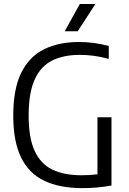

<svg xmlns="http://www.w3.org/2000/svg" viewBox="-20 -966 664 992"><path d="M406 6Q288.5 6 209 -31.8Q129.5 -69.5 89 -152.2Q48.5 -235 48.5 -369Q48.5 -506 89.5 -589.5Q130.5 -673 206.8 -711Q283 -749 388 -749Q466.5 -749 542 -728.5V-661.5Q501 -673 464.5 -677.8Q428 -682.5 392 -682.5Q308.5 -682.5 249.5 -653.2Q190.5 -624 159.2 -555.2Q128 -486.5 128 -368.5Q128 -255 158.5 -187.5Q189 -120 249.8 -90.2Q310.5 -60.5 401 -60.5Q445.5 -60.5 483.5 -65.5V-360H556V-7.5Q513.5 0 477.8 3Q442 6 406 6ZM314.5 -804.5 392.5 -945.5H473L381.5 -804.5Z"/></svg>

Font: Encode Sans Semi Condensed
Style: Regular
Weight: 400
Width: 4
Designer: Multiple Designers
Foundry: Impallari Type
Version: Version 3.000; ttfautohint (v1.8.3) -l 8 -r 50 -G 200 -x 14 